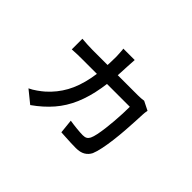

<svg xmlns="http://www.w3.org/2000/svg" viewBox="-125 -902 1251 1251"><g transform="rotate(45 500.0 -276.5)"><path d="M513 -621Q512 -607 511 -587.5Q510 -568 509 -554Q505 -433 489 -339Q473 -245 441.5 -171.5Q410 -98 360 -40Q310 18 239 68L154 -1Q178 -12 204 -30.5Q230 -49 247 -64Q304 -115 340.5 -181Q377 -247 395 -338Q413 -429 413 -551Q413 -560 412 -573Q411 -586 410.5 -599Q410 -612 408 -621ZM806 -446Q804 -436 802.5 -424.5Q801 -413 801 -405Q800 -381 798 -340.5Q796 -300 792.5 -252Q789 -204 783 -156Q777 -108 768.5 -66.5Q760 -25 749 1Q736 27 711.5 41.5Q687 56 647 56Q626 56 601.5 55Q577 54 552.5 52.5Q528 51 508 50L498 -47Q529 -42 563.5 -38.5Q598 -35 620 -35Q639 -35 650 -41.5Q661 -48 668 -62Q676 -79 682 -108Q688 -137 692.5 -173Q697 -209 700 -246.5Q703 -284 704.5 -319.5Q706 -355 706 -383H272Q250 -383 224 -382.5Q198 -382 174 -380V-478Q198 -476 223.5 -474.5Q249 -473 272 -473H689Q705 -473 718.5 -474Q732 -475 744 -477Z"/></g></svg>

Font: Noto Sans SC Medium
Style: Regular
Weight: 500
Designer: Ryoko NISHIZUKA  (kana, bopomofo & ideographs); Paul D. Hunt (Latin, Greek & Cyrillic); Sandoll Communications , Soo-you
Foundry: Adobe
Version: Version 2.004-H2;hotconv 1.0.118;makeotfexe 2.5.65603